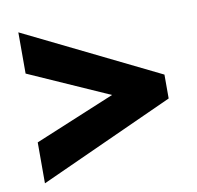

<svg xmlns="http://www.w3.org/2000/svg" viewBox="-65 -694 684 665"><g transform="rotate(-10 277.0 -361.5)"><path d="M41 -240 323 -357 41 -482V-627L514 -395V-311L41 -96Z"/></g></svg>

Font: Noto Sans SemiCondensed Black
Style: Regular
Weight: 900
Width: 4
Designer: Monotype Design Team
Foundry: Monotype Imaging Inc.
Version: Version 2.013; ttfautohint (v1.8.4.7-5d5b)